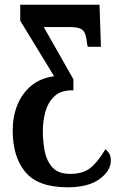

<svg xmlns="http://www.w3.org/2000/svg" viewBox="-20 -556 523 816"><path d="M267 240Q142 240 88 175.5Q34 111 34 -1Q34 -60 53.5 -109Q73 -158 112 -191Q151 -224 210 -232L66 -468V-536H403L409 -357H353L350 -371Q346 -415 331.5 -428Q317 -441 278 -441H166L292 -219V-172H284Q238 -172 211 -146.5Q184 -121 173 -81.5Q162 -42 162 1Q162 44 170 86Q178 128 203 155.5Q228 183 278 183Q333 183 364.5 157.5Q396 132 428 78Q439 87 445 98Q451 109 451 126Q451 170 403 205Q355 240 267 240Z"/></svg>

Font: Noto Serif ExtraCondensed
Style: Bold
Weight: 700
Width: 2
Designer: Monotype Design Team
Foundry: Monotype Imaging Inc.
Version: Version 2.014; ttfautohint (v1.8.4.7-5d5b)